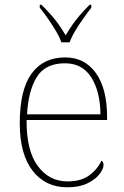

<svg xmlns="http://www.w3.org/2000/svg" viewBox="-20 -786 529 816"><path d="M266 10Q173 10 118.5 -60.5Q64 -131 64 -262Q64 -404 114 -473Q164 -542 257 -542Q340 -542 387.5 -475.5Q435 -409 435 -290V-276H93Q92 -146 140.5 -80.5Q189 -15 267 -15Q324 -15 359 -40.5Q394 -66 411 -103Q416 -100 418 -96Q420 -92 420 -85Q420 -68 402.5 -45.5Q385 -23 351 -6.5Q317 10 266 10ZM407 -300Q406 -397 368 -457Q330 -517 256 -517Q172 -517 136 -458Q100 -399 95 -300ZM241 -606Q233 -629 217 -655.5Q201 -682 183 -708Q165 -734 149 -753V-766H156Q181 -741 198.5 -721Q216 -701 230 -681Q244 -661 259 -636Q274 -661 288 -681Q302 -701 319 -721Q336 -741 361 -766H368V-753Q353 -734 334.5 -708Q316 -682 300 -655.5Q284 -629 276 -606Z"/></svg>

Font: Noto Serif Bengali Thin
Style: Regular
Weight: 250
Version: Version 2.003